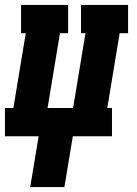

<svg xmlns="http://www.w3.org/2000/svg" viewBox="-31 -550 551 775"><path d="M91 205 125 0H-11V-114H23L73 -416H54V-530H244V-416H211L161 -114H264L314 -416H296V-530H486V-416H452L402 -114H421V0H263L229 205Z"/></svg>

Font: Iosevka Slab Heavy Oblique
Style: Regular
Weight: 900
Italic angle: -9°
Monospace: yes
Designer: Belleve Invis
Foundry: Belleve Invis
Version: Version 11.1.1; ttfautohint (v1.8.3)